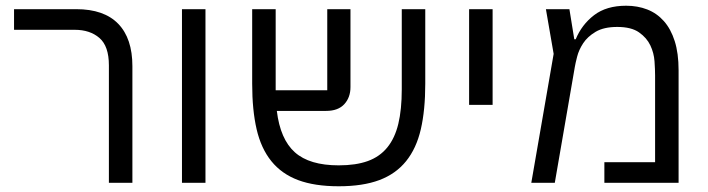

<svg xmlns="http://www.w3.org/2000/svg" viewBox="-20 -638 2472 670"><path d="M360 -410Q360 -477 327 -505.5Q294 -534 241 -534H29V-606H246Q343 -606 392.5 -555Q442 -504 442 -407V0H360Z M615 -606H697V0H615Z M1162 12Q1078 12 1020.5 -9.5Q963 -31 927 -75.5Q891 -120 875.5 -187Q860 -254 860 -346V-606H942V-323H1122V-606H1203V-334Q1203 -298 1181.5 -274.5Q1160 -251 1118 -251H946Q958 -152 1009 -106.5Q1060 -61 1162 -61Q1222 -61 1263.5 -76Q1305 -91 1331.5 -123.5Q1358 -156 1370 -206Q1382 -256 1382 -326V-606H1464V-346Q1464 -254 1448.5 -187Q1433 -120 1397 -75.5Q1361 -31 1303.5 -9.5Q1246 12 1162 12Z M1617 -606H1699V-272H1617Z M1912 -450 1885 -606H1967L1984 -501H1989Q2010 -552 2053 -585Q2096 -618 2165 -618Q2205 -618 2238.5 -605Q2272 -592 2296.5 -564.5Q2321 -537 2334.5 -494.5Q2348 -452 2348 -393V0H2089V-72H2266V-375Q2266 -395 2264 -424Q2262 -453 2249.5 -479.5Q2237 -506 2210 -525Q2183 -544 2134 -544Q2087 -544 2058.5 -527Q2030 -510 2015 -487Q2000 -464 1994 -440.5Q1988 -417 1986 -405L1916 0H1834Z"/></svg>

Font: IBM Plex Sans Hebrew
Style: Regular
Weight: 400
Designer: Mike Abbink, Paul van der Laan, Pieter van Rosmalen, Yanek Iontef
Foundry: Bold Monday
Version: Version 1.2